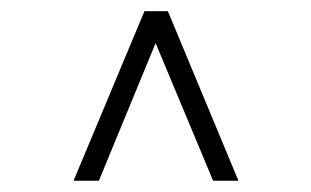

<svg xmlns="http://www.w3.org/2000/svg" viewBox="-20 -670 558 344"><path d="M258.8 -592.8 157.2 -346.2H111.8L238.8 -649.9H280.8L407.2 -346.2H361.8Z"/></svg>

Font: Common Serif
Style: Regular
Weight: 400
Designer: Philipp H. Poll, Khaled Hosny
Foundry: Stefan Peev, Context Ltd.
Version: Version 1.026